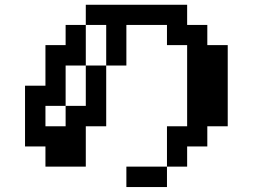

<svg xmlns="http://www.w3.org/2000/svg" viewBox="-20 -712 1040 790"><path d="M167 -192.4H250V-276.4H333V-442.4H250V-276.4H167ZM83 -109.4V-359.4H167V-526.4H250V-609.4H333V-692.4H750V-609.4H833V-526.4H917V-192.4H833V-109.4H750V-26.4H667V57.6H500V-26.4H667V-192.4H750V-526.4H667V-609.4H500V-442.4H417V-609.4H333V-442.4H417V-192.4H333V-26.4H167V-109.4Z"/></svg>

Font: KH Dot Dougenzaka 12
Style: Regular
Weight: 400
Designer: Original version for X68000 by Keitarou Hiraki (http://hp.vector.co.jp/authors/VA000874/) / TrueType conversion by Homem
Version: Version 1.00.20150527